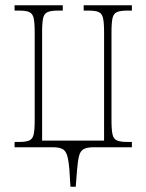

<svg xmlns="http://www.w3.org/2000/svg" viewBox="-20 -556 553 725"><path d="M246 149 242 85Q239 49 233.5 31Q228 13 215.5 6.5Q203 0 178 0H35V-20H52Q78 -20 90.5 -25.5Q103 -31 107 -48Q111 -65 111 -102V-434Q111 -471 107 -488Q103 -505 90.5 -510.5Q78 -516 52 -516H35V-536H217V-516H199Q173 -516 160 -510.5Q147 -505 143 -488Q139 -471 139 -434V-25H373V-434Q373 -471 369 -488Q365 -505 352.5 -510.5Q340 -516 314 -516H296V-536H478V-516H461Q435 -516 422 -510.5Q409 -505 405 -488Q401 -471 401 -434V-102Q401 -65 405 -48Q409 -31 422 -25.5Q435 -20 461 -20H478V0H334Q310 0 297 6.5Q284 13 279 31Q274 49 271 85L266 149Z"/></svg>

Font: Noto Serif Condensed Thin
Style: Regular
Weight: 100
Width: 3
Designer: Monotype Design Team
Foundry: Monotype Imaging Inc.
Version: Version 2.013; ttfautohint (v1.8.4.7-5d5b)